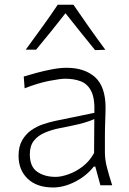

<svg xmlns="http://www.w3.org/2000/svg" viewBox="-20 -799 558 828"><path d="M209.5 9.5C239.5 9.5 271 1.4 303.8 -15.2C336.2 -31.9 362.9 -53.3 384.3 -80.5H391L412.9 0H463.8C454.8 -27.1 447.6 -52.9 441.4 -76.2C435.2 -99.5 432.4 -121.9 432.4 -142.4V-211.4C432.4 -233.8 432.9 -256.7 433.8 -279C434.8 -301.4 435.2 -320 435.2 -334.8C435.2 -395.2 420 -439 390 -466.2C359.5 -493.3 318.6 -506.7 267.1 -506.7C247.6 -506.7 226.7 -504.3 203.8 -500C181 -495.7 159 -490.5 137.6 -484.8C116.2 -478.6 97.6 -473.3 82.4 -469L86.2 -418.1C123.3 -432.9 158.1 -443.3 191 -450C223.3 -456.2 246.7 -459.5 261 -459.5C285.2 -459.5 307.1 -456.2 326.7 -449C346.2 -441.9 361.9 -428.1 372.9 -407.1C383.8 -386.2 388.6 -354.8 387.1 -312.4L218.1 -277.6C201.4 -274.3 183.8 -269 165.2 -262.9C146.7 -256.7 129.5 -247.6 113.8 -236.7C98.1 -225.7 85.2 -211 75.2 -193.3C65.2 -175.7 60 -153.3 60 -127.1C60 -86.7 72.9 -53.8 99 -28.6C125.2 -3.3 161.9 9.5 209.5 9.5ZM220 -36.2C187.6 -36.2 161 -43.8 140 -58.6C119 -73.3 108.6 -98.6 108.6 -134.3C108.6 -158.6 114.8 -178.1 126.7 -192.9C138.6 -207.6 154.3 -219 173.8 -227.1C193.3 -235.2 214.3 -241.9 237.1 -246.2C271.9 -252.9 299 -258.6 318.6 -263.3C338.1 -268.1 352.9 -272.4 362.9 -276.2C372.9 -279.5 380.5 -282.9 386.7 -285.7L385.7 -139C372.9 -115.7 356.7 -96.7 337.1 -81.4C317.1 -66.2 296.7 -54.8 275.7 -47.6C254.8 -40 236.2 -36.2 220 -36.2ZM390 -582.9 434.3 -584.3C410 -617.1 386.7 -649.5 363.8 -681.9C341 -714.3 318.6 -746.7 296.7 -778.6H229C207.6 -746.7 185.2 -714.3 161.9 -682.4C138.6 -650 115.2 -617.6 91 -584.8H135.7C157.6 -611 179 -637.6 200.5 -663.8C221.4 -690 241.9 -715.7 262.4 -741.9C282.9 -715.7 304.3 -689 325.7 -662.4C347.1 -635.7 368.6 -609 390 -582.9Z"/></svg>

Font: Pinar Light
Style: Regular
Weight: 300
Designer: Amin Abedi
Version: Version 2.00;September 9, 2021;FontCreator 13.0.0.2683 64-bi